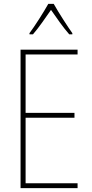

<svg xmlns="http://www.w3.org/2000/svg" viewBox="-20 -970 472 990"><path d="M257 -950H229C205 -907 158 -833 132 -799V-793H150C180 -827 217 -882 243 -919C270 -880 306 -828 337 -793H353V-799C334 -825 282 -905 257 -950ZM380 0V-25H112V-363H364V-388H112V-689H380V-714H86V0Z"/></svg>

Font: Noto Sans Kannada Condensed Thin
Style: Regular
Weight: 100
Width: 3
Designer: Jelle Bosma - Monotype Design Team
Foundry: Monotype Imaging Inc.
Version: Version 2.005